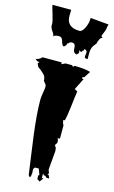

<svg xmlns="http://www.w3.org/2000/svg" viewBox="-165 -1149 747 1262"><g transform="rotate(15 208.0 -518.0)"><path d="M319.8 -818.4 322.8 -843.8Q322.8 -862.3 302.7 -862.3V-851.6L296.4 -852.5Q293.9 -838.9 284.7 -838.9L275.4 -848.6V-827.6L263.2 -815.4Q237.3 -819.8 238.3 -852.5Q238.8 -883.8 213.9 -883.8Q198.7 -883.8 190.9 -870.1L187 -873Q187 -865.7 180.2 -855.5Q173.3 -845.2 167.2 -845.2Q161.1 -845.2 156.7 -854Q152.3 -862.8 149.4 -873.5Q142.6 -901.9 121.6 -901.9Q87.9 -901.9 85 -888.7Q83.5 -904.3 69.3 -923.1Q55.2 -941.9 55.2 -963.9H56.2Q56.2 -984.9 42 -1030.3Q27.8 -1075.7 25.4 -1089.8H153.3L152.3 -1053.2Q149.9 -970.2 240.7 -970.2Q259.8 -970.2 275.1 -1003.2Q290.5 -1036.1 290.5 -1064L290 -1071.3L415.5 -1060.1Q410.6 -1047.9 410.2 -1036.4Q409.7 -1024.9 399.7 -1001.5Q389.6 -978 389.6 -974.6L399.9 -963.9Q389.2 -963.9 381.3 -948.5Q373.5 -933.1 371.1 -918.5Q352.5 -897.9 346.7 -882.3Q340.8 -866.7 340.8 -845.2L341.3 -805.2H331.5Q319.8 -805.2 319.8 -818.4ZM261.7 22 261.2 31.7 244.1 54.2 226.1 42.5Q225.6 29.8 225.6 22.2Q225.6 14.6 232.4 13.7L217.3 -26.9H191.4L182.6 -15.1V3.4Q182.6 8.3 191.4 25.9L182.6 8.8V16.1Q182.6 42.5 172.9 42.5L164.6 31.7Q160.2 -0.5 148.2 -85Q136.2 -169.4 129.4 -221.7Q109.9 -372.1 109.9 -467.3Q109.9 -483.4 115.2 -514.4Q120.6 -545.4 120.6 -555.4Q120.6 -565.4 117.9 -570.6Q115.2 -575.7 108.6 -582.8Q102.1 -589.8 100.6 -591.8Q100.6 -619.6 85 -634.8Q66.4 -653.8 41 -671.4L31.2 -692.9L41 -704.6H34.2Q22 -704.6 12.7 -716.8H5.9Q33.7 -719.2 52.2 -739.7H182.6V-727.5Q207 -739.7 208.5 -739.7H252.9L261.2 -731L270.5 -739.7Q338.9 -739.7 378.9 -727.5L350.1 -683.1H339.4V-671.4H350.1L310.1 -591.8Q321.8 -589.8 330.6 -580.1Q326.2 -556.6 317.9 -483.6Q309.6 -410.6 300.8 -377.4H290.5Q292.5 -353.5 300.8 -343.8V-252.4H283.7Q291.5 -248 291.5 -226.6L290.5 -219.2L281.7 -208V-196.3Q292.5 -196.3 292.5 -162.1L281.7 -38.6Q281.7 -32.7 290.5 -15.1L281.7 -3.9H290.5L300.8 18.6H281.7L270.5 7.8H261.2L252.9 -3.9V29.3Q260.3 29.3 261.7 22Z"/></g></svg>

Font: Butcherman Caps
Style: Regular
Weight: 400
Version: Version 001.003